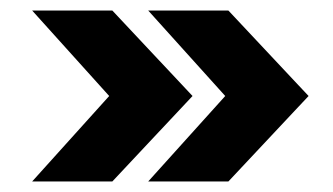

<svg xmlns="http://www.w3.org/2000/svg" viewBox="-20 -435 631 364"><path d="M193 -91H41L187 -253L41 -415H193L345 -253ZM565 -253 413 -91H261L407 -253L261 -415H413Z"/></svg>

Font: Hind Colombo
Style: Bold
Weight: 700
Designer: Jyotish Sonowal, Aditi Pimprikar
Foundry: Indian Type Foundry
Version: Version 1.000;PS 1.0;hotconv 1.0.86;makeotf.lib2.5.63406; tt